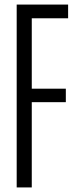

<svg xmlns="http://www.w3.org/2000/svg" viewBox="-20 -820 351 840"><path d="M53 0V-800H278V-740H119V-432H268V-373H119V0Z"/></svg>

Font: Big Shoulders Display
Style: Regular
Weight: 400
Designer: Patric King
Foundry: XO Type Co
Version: Version 1.000; ttfautohint (v1.8.2)